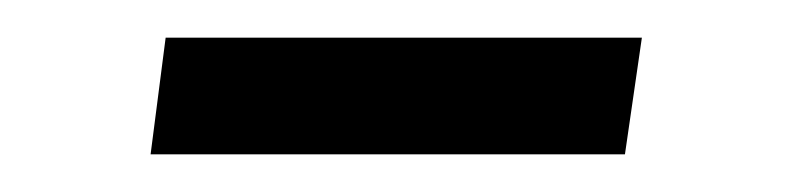

<svg xmlns="http://www.w3.org/2000/svg" viewBox="-20 -319 430 102"><path d="M321 -299 312 -237H60L68 -299Z"/></svg>

Font: Chivo Thin Italic
Style: Regular
Weight: 100
Italic angle: -8.05°
Designer: Hector Gatti
Foundry: Omnibus-Type
Version: Version 1.007